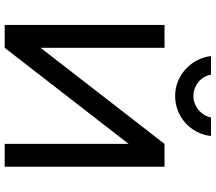

<svg xmlns="http://www.w3.org/2000/svg" viewBox="-72 -872 944 841"><g transform="rotate(90 400.5 -452.0)"><path d="M610.8 -543 189.9 0H89.8V-700.2H189.9V-157.2L610.8 -700.2H710.9V0H610.8ZM576.2 -903.8Q572.8 -870.6 557.9 -842Q543 -813.5 519.5 -792.2Q496.1 -771 465.6 -758.8Q435.1 -746.6 400.9 -746.6Q367.2 -746.6 337.2 -758.8Q307.1 -771 283.7 -792.2Q260.3 -813.5 245.1 -842Q230 -870.6 226.1 -903.8H307.1Q310.5 -887.2 318.8 -873Q327.1 -858.9 339.6 -848.6Q352.1 -838.4 367.7 -832.5Q383.3 -826.7 400.9 -826.7Q418 -826.7 433.6 -832.5Q449.2 -838.4 461.7 -848.6Q474.1 -858.9 482.9 -873Q491.7 -887.2 495.1 -903.8Z"/></g></svg>

Font: Aldrich [RUS by Daymarius]
Style: Regular
Weight: 400
Designer: Matthew Desmond
Foundry: Matthew Desmond
Version: Version 1.002 August 24, 2018